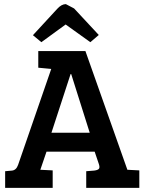

<svg xmlns="http://www.w3.org/2000/svg" viewBox="-20 -913 702 933"><path d="M68 -112 229 -578 166 -584V-665H395L599 -88H600L657 -85V0H399V-81L437 -84Q454 -86 460 -92Q466 -98 461 -114L440 -176H206L176 -88L236 -85V0H5V-81L38 -84Q59 -86 68 -112ZM323 -553 230 -268H416L326 -553ZM181 -708 140 -742 258 -870Q279 -893 300 -893L340 -872L460 -743L419 -708L299 -794Z"/></svg>

Font: Bree Serif
Style: Regular
Weight: 400
Designer: Veronika Burian, Jos Scaglione
Foundry: TypeTogether
Version: Version 1.002